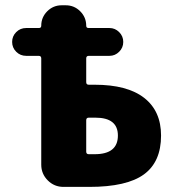

<svg xmlns="http://www.w3.org/2000/svg" viewBox="-20 -735 660 734"><path d="M309.6 -420.9Q309.6 -411.1 319.3 -411.1H341.8Q466.8 -411.1 531.2 -360.8Q595.7 -310.5 595.7 -216.8Q595.7 -116.2 530.3 -68.4Q464.8 -20.5 321.3 -20.5H222.7Q187.5 -20.5 162.6 -45.4Q137.7 -70.3 137.7 -105.5V-511.7Q137.7 -521.5 127.9 -521.5H80.1Q57.6 -521.5 42 -537.1Q26.4 -552.7 26.4 -574.7Q26.4 -596.7 42 -612.3Q57.6 -627.9 80.1 -627.9H128.9Q137.7 -627.9 137.7 -636.7Q137.7 -668.9 160.6 -691.9Q183.6 -714.8 215.8 -714.8H231.4Q263.7 -714.8 286.6 -691.9Q309.6 -668.9 309.6 -636.7Q309.6 -627.9 318.4 -627.9H398.4Q419.9 -627.9 435.5 -612.3Q451.2 -596.7 451.2 -574.7Q451.2 -552.7 435.5 -537.1Q419.9 -521.5 398.4 -521.5H319.3Q309.6 -521.5 309.6 -511.7ZM309.6 -155.3Q309.6 -145.5 319.3 -145.5H341.8Q430.7 -145.5 430.7 -216.8Q430.7 -285.2 344.7 -285.2Q342.8 -285.2 341.8 -285.2H319.3Q309.6 -285.2 309.6 -275.4Z"/></svg>

Font: Gen Jyuu GothicX Heavy
Style: Bold
Weight: 900
Designer: [Source Han Sans]
Ryoko NISHIZUKA  (kana & ideographs); Paul D. Hunt (Latin, Greek & Cyrillic); Wenlong ZHANG  (bopomofo
Version: Version 1.002.20150607